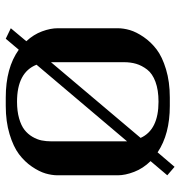

<svg xmlns="http://www.w3.org/2000/svg" viewBox="2 -654 662 707"><g transform="rotate(90 333.5 -300.0)"><path d="M83.5 -181.2V-401.9Q83.5 -423.3 90.3 -446.8Q97.2 -470.2 115.5 -497.1Q133.8 -523.9 161.1 -544.9Q188.5 -565.9 234.6 -579.8Q280.8 -593.8 338.4 -593.8H369.6Q473.6 -593.8 540.5 -548.8L593.8 -611.3L625 -584.5L572.8 -522.9Q599.6 -495.6 612.3 -462.6Q625 -429.7 625 -401.9V-181.2Q625 -159.7 618.2 -136.2Q611.3 -112.8 593 -85.9Q574.7 -59.1 547.1 -38.3Q519.5 -17.6 473.4 -3.7Q427.2 10.3 369.6 10.3H338.4Q229.5 10.3 162.6 -37.6L122.1 10.3L83.5 -8.3L131.3 -65.4Q106.4 -92.3 95 -123.3Q83.5 -154.3 83.5 -181.2ZM500 -436.5 217.8 -103Q246.1 -31.2 354 -31.2Q388.7 -31.2 415.3 -38.8Q441.9 -46.4 457.5 -58.6Q473.1 -70.8 483.2 -87.9Q493.2 -105 496.6 -121.8Q500 -138.7 500 -158.2ZM487.3 -486.3Q457.5 -552.2 354 -552.2Q311 -552.2 280.8 -541Q250.5 -529.8 235.6 -510.3Q220.7 -490.7 214.6 -470.2Q208.5 -449.7 208.5 -424.8V-156.2Z"/></g></svg>

Font: Resagnicto
Style: Bold
Weight: 700
Version: Version 0.9991